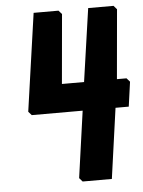

<svg xmlns="http://www.w3.org/2000/svg" viewBox="-53 -795 626 838"><g transform="rotate(-5 259.5 -376.0)"><path d="M249 -736 222 -432H319L365 -752H476L490 -736L463 -432H505L519 -416L504 -308H446L403 0H275L261 -16L302 -308H79L65 -324L126 -752H235Z"/></g></svg>

Font: Chau Philomene One
Style: Italic
Weight: 400
Designer: Vicente Lamonaca
Foundry: TipoType
Version: Version 1.002